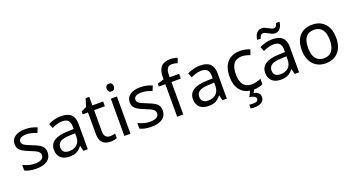

<svg xmlns="http://www.w3.org/2000/svg" viewBox="-56 -1562 4801 2599"><g transform="rotate(-20 2344.5 -262.5)"><path d="M434.1 -147.9C434.1 -172.9 429.2 -194.3 418.9 -212.4C408.7 -230.5 393.1 -246.6 372.1 -260.7C350.6 -274.9 317.4 -290.5 272.9 -307.1C213.4 -330.1 175.3 -347.7 159.2 -360.8C143.1 -373.5 134.8 -389.6 134.8 -409.2C134.8 -449.7 173.3 -474.1 246.1 -474.1C289.6 -474.1 338.9 -462.9 393.1 -439.9L422.9 -509.8C369.6 -533.7 313 -545.9 252 -545.9C189.5 -545.9 140.1 -533.2 104.5 -507.8C68.8 -482.4 50.8 -447.8 50.8 -403.8C50.8 -378.9 55.7 -357.9 65.4 -340.8C74.7 -323.7 89.8 -308.1 110.4 -294.4C130.9 -280.3 166.5 -263.7 216.8 -244.1C266.1 -225.1 300.8 -208.5 320.3 -193.8C339.4 -179.2 349.1 -161.1 349.1 -140.1C349.1 -91.8 310.5 -61 222.2 -61C167.5 -61 110.8 -75.2 51.8 -104V-23.9C93.3 -1.5 149.4 9.8 220.2 9.8C355.5 9.8 434.1 -47.9 434.1 -147.9Z M959 0V-365.2C959 -490.2 896.5 -544.9 767.1 -544.9C704.6 -544.9 638.2 -527.8 584 -499L610.8 -433.1C655.3 -454.1 705.6 -474.1 762.2 -474.1C839.8 -474.1 873 -436.5 873 -355V-323.2L782.2 -319.8C610.8 -314.5 524.9 -257.8 524.9 -148.9C524.9 -47.9 588.4 9.8 693.8 9.8C734.4 9.8 767.6 3.9 794.4 -8.3C820.8 -20 847.2 -42.5 874 -76.2H877.9L895 0ZM713.9 -61C651.9 -61 616.2 -91.8 616.2 -147.9C616.2 -222.2 669.9 -254.4 793 -258.8L872.1 -262.2V-213.9C872.1 -116.2 812 -61 713.9 -61Z M1304.2 -62C1251.5 -62 1220.2 -96.2 1220.2 -158.2V-467.8H1375V-536.1H1220.2V-659.2H1168L1132.8 -544.9L1056.2 -509.8V-467.8H1131.8V-155.8C1131.8 -45.4 1184.1 9.8 1289.1 9.8C1306.6 9.8 1324.2 8.3 1341.3 4.9C1358.4 1.5 1370.6 -2.4 1378.9 -5.9V-73.2C1371.1 -70.3 1359.4 -67.9 1344.2 -65.4C1329.1 -63 1315.4 -62 1304.2 -62Z M1479 -681.2C1479 -642.6 1501.5 -625 1530.8 -625C1558.1 -625 1582 -642.6 1582 -681.2C1582 -720.2 1558.1 -736.8 1530.8 -736.8C1501.5 -736.8 1479 -720.2 1479 -681.2ZM1573.7 -536.1H1485.8V0H1573.7Z M2092.8 -147.9C2092.8 -172.9 2087.9 -194.3 2077.6 -212.4C2067.4 -230.5 2051.8 -246.6 2030.8 -260.7C2009.3 -274.9 1976.1 -290.5 1931.6 -307.1C1872.1 -330.1 1834 -347.7 1817.9 -360.8C1801.8 -373.5 1793.5 -389.6 1793.5 -409.2C1793.5 -449.7 1832 -474.1 1904.8 -474.1C1948.2 -474.1 1997.6 -462.9 2051.8 -439.9L2081.5 -509.8C2028.3 -533.7 1971.7 -545.9 1910.6 -545.9C1848.1 -545.9 1798.8 -533.2 1763.2 -507.8C1727.5 -482.4 1709.5 -447.8 1709.5 -403.8C1709.5 -378.9 1714.4 -357.9 1724.1 -340.8C1733.4 -323.7 1748.5 -308.1 1769 -294.4C1789.6 -280.3 1825.2 -263.7 1875.5 -244.1C1924.8 -225.1 1959.5 -208.5 1979 -193.8C1998 -179.2 2007.8 -161.1 2007.8 -140.1C2007.8 -91.8 1969.2 -61 1880.9 -61C1826.2 -61 1769.5 -75.2 1710.4 -104V-23.9C1752 -1.5 1808.1 9.8 1878.9 9.8C2014.2 9.8 2092.8 -47.9 2092.8 -147.9Z M2469.7 -536.1H2334.5V-570.8C2334.5 -655.3 2362.8 -692.9 2421.9 -692.9C2444.8 -692.9 2471.2 -688 2501.5 -678.2L2524.9 -747.1C2489.7 -759.3 2455.1 -765.1 2420.9 -765.1C2302.2 -765.1 2246.6 -700.2 2246.6 -569.8V-539.1L2152.8 -508.8V-467.8H2246.6V0H2334.5V-467.8H2469.7Z M2961.9 0V-365.2C2961.9 -490.2 2899.4 -544.9 2770 -544.9C2707.5 -544.9 2641.1 -527.8 2586.9 -499L2613.8 -433.1C2658.2 -454.1 2708.5 -474.1 2765.1 -474.1C2842.8 -474.1 2876 -436.5 2876 -355V-323.2L2785.2 -319.8C2613.8 -314.5 2527.8 -257.8 2527.8 -148.9C2527.8 -47.9 2591.3 9.8 2696.8 9.8C2737.3 9.8 2770.5 3.9 2797.4 -8.3C2823.7 -20 2850.1 -42.5 2877 -76.2H2880.9L2897.9 0ZM2716.8 -61C2654.8 -61 2619.1 -91.8 2619.1 -147.9C2619.1 -222.2 2672.9 -254.4 2795.9 -258.8L2875 -262.2V-213.9C2875 -116.2 2814.9 -61 2716.8 -61Z M3417 139.2C3417 94.2 3388.2 65.4 3330.1 53.2L3351.1 9.8C3402.3 8.8 3445.8 -1 3481 -19V-97.2C3435.5 -76.2 3389.2 -65.9 3341.8 -65.9C3240.7 -65.9 3189 -136.7 3189 -266.1C3189 -400.9 3239.3 -469.2 3347.2 -469.2C3378.9 -469.2 3417.5 -460.9 3462.9 -443.8L3489.7 -517.1C3456.5 -534.2 3401.4 -545.9 3349.1 -545.9C3268.6 -545.9 3207 -521.5 3163.6 -473.1C3120.1 -424.3 3098.1 -355 3098.1 -265.1C3098.1 -176.8 3119.6 -108.9 3162.6 -61.5C3196.3 -24.4 3240.2 -2 3294.4 6.3L3254.9 85.9C3315.9 93.8 3346.2 112.3 3346.2 141.1C3346.2 174.3 3320.8 185.1 3272 185.1C3248.5 185.1 3231 183.6 3219.2 180.2V234.9C3231.4 238.3 3248 240.2 3269 240.2C3368.2 240.2 3417 203.6 3417 139.2Z M3878.4 -606.9C3940.9 -606.9 3980 -657.2 3987.8 -734.9H3937.5C3927.7 -695.8 3914.1 -676.8 3882.8 -676.8C3840.8 -676.8 3789.1 -733.9 3730.5 -733.9C3667.5 -733.9 3628.4 -685.5 3620.6 -606H3671.4C3680.7 -645 3694.8 -664.1 3726.6 -664.1C3770.5 -664.1 3822.8 -606.9 3878.4 -606.9ZM4002.9 0V-365.2C4002.9 -490.2 3940.4 -544.9 3811 -544.9C3748.5 -544.9 3682.1 -527.8 3627.9 -499L3654.8 -433.1C3699.2 -454.1 3749.5 -474.1 3806.2 -474.1C3883.8 -474.1 3917 -436.5 3917 -355V-323.2L3826.2 -319.8C3654.8 -314.5 3568.8 -257.8 3568.8 -148.9C3568.8 -47.9 3632.3 9.8 3737.8 9.8C3778.3 9.8 3811.5 3.9 3838.4 -8.3C3864.7 -20 3891.1 -42.5 3918 -76.2H3921.9L3939 0ZM3757.8 -61C3695.8 -61 3660.2 -91.8 3660.2 -147.9C3660.2 -222.2 3713.9 -254.4 3836.9 -258.8L3916 -262.2V-213.9C3916 -116.2 3856 -61 3757.8 -61Z M4634.8 -269C4634.8 -354.5 4612.8 -421.9 4568.4 -471.7C4523.9 -521 4463.9 -545.9 4388.2 -545.9C4309.6 -545.9 4248 -521.5 4204.6 -473.1C4161.1 -424.3 4139.2 -356.4 4139.2 -269C4139.2 -212.9 4149.4 -164.1 4169.4 -121.6C4210 -37.1 4287.6 9.8 4384.8 9.8C4462.9 9.8 4523.9 -14.6 4568.4 -64C4612.8 -113.3 4634.8 -181.6 4634.8 -269ZM4230 -269C4230 -404.3 4281.7 -472.2 4385.7 -472.2C4489.3 -472.2 4543.9 -403.8 4543.9 -269C4543.9 -134.3 4489.3 -63 4387.2 -63C4283.7 -63 4230 -134.3 4230 -269Z"/></g></svg>

Font: Noto Reveo Sans
Style: Regular
Weight: 400
Designer: Monotype Design team
Foundry: Monotype Imaging Inc.
Version: Version 1.04